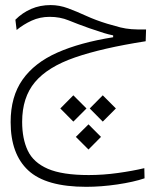

<svg xmlns="http://www.w3.org/2000/svg" viewBox="-20 -428 626 749"><path d="M316.4 300.8Q159.2 300.8 90.3 236.8Q21.5 172.9 21.5 48.3Q21.5 -51.3 67.9 -117.2Q114.3 -183.1 203.4 -222.7Q292.5 -262.2 421.4 -282.7V-290Q402.3 -293.9 385.5 -299.1Q368.7 -304.2 328.6 -317.9Q281.7 -334.5 248 -348.4Q214.4 -362.3 173.8 -362.3Q135.7 -362.3 103.3 -347.4Q70.8 -332.5 44.9 -311L40 -351.1Q67.4 -378.4 101.8 -393.3Q136.2 -408.2 177.7 -408.2Q211.4 -408.2 245.1 -395.8Q278.8 -383.3 316.2 -366.2Q353.5 -349.1 398.4 -335.4Q429.2 -326.2 450 -321Q470.7 -315.9 492.9 -314.2Q515.1 -312.5 549.8 -313L548.3 -267.1Q378.9 -240.7 272.5 -203.9Q166 -167 116.2 -107.4Q66.4 -47.9 66.4 47.4Q66.4 113.3 88.4 159.7Q110.4 206.1 166.7 230.5Q223.1 254.9 326.2 254.9Q382.3 254.9 440.2 246.8Q498 238.8 543 228L543.9 267.6Q501 282.2 437.7 291.5Q374.5 300.8 316.4 300.8ZM380.9 -56.2 432.1 -4.9 380.9 46.4 330.1 -4.9ZM266.1 -56.2 317.4 -4.9 266.1 46.4 215.3 -4.9ZM325.2 57.1 374 106 325.2 155.3 275.9 106Z"/></svg>

Font: Cascadia Mono ExtraLight
Style: Regular
Weight: 200
Monospace: yes
Designer: Aaron Bell
Foundry: Saja Typeworks
Version: Version 2404.023; ttfautohint (v1.8.4)